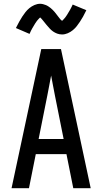

<svg xmlns="http://www.w3.org/2000/svg" viewBox="-20 -994 540 1014"><path d="M41 0 198 -735H302L459 0H367L331 -180H169L133 0ZM316 -260 270 -490Q265 -516 260 -542Q255 -568 250 -595Q245 -568 240 -542Q235 -516 230 -490L184 -260ZM308 -812Q294 -812 282 -816.5Q270 -821 260 -828Q250 -835 241 -845Q232 -855 224.5 -864Q217 -873 208 -884.5Q199 -896 192 -902Q190 -900 184.5 -894.5Q179 -889 176.5 -885.5Q174 -882 171 -878Q168 -874 165 -869Q162 -864 158.5 -858Q155 -852 151 -845.5Q147 -839 143.5 -831.5Q140 -824 136 -815L64 -846Q73 -864 81.5 -879.5Q90 -895 98 -907Q106 -919 114.5 -930Q123 -941 135 -951Q147 -961 162 -967.5Q177 -974 192 -974Q200 -974 207.5 -972Q215 -970 221.5 -967.5Q228 -965 235 -960.5Q242 -956 247.5 -951.5Q253 -947 259 -941Q265 -935 269.5 -929.5Q274 -924 278.5 -918Q283 -912 288.5 -905Q294 -898 298 -893Q302 -888 308 -884Q310 -886 315.5 -891.5Q321 -897 323.5 -900.5Q326 -904 329 -908Q332 -912 335 -917Q338 -922 341.5 -928Q345 -934 349 -940.5Q353 -947 356.5 -954.5Q360 -962 364 -970L436 -940Q427 -921 418.5 -906Q410 -891 402 -879Q394 -867 385.5 -856Q377 -845 365 -835Q353 -825 338 -818.5Q323 -812 308 -812Z"/></svg>

Font: Iosevka SS04 Medium
Style: Regular
Weight: 500
Monospace: yes
Designer: Belleve Invis
Foundry: Belleve Invis
Version: Version 19.0.0; ttfautohint (v1.8.4)